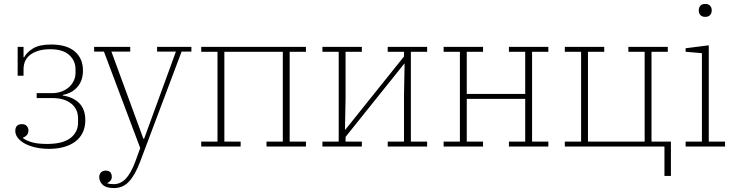

<svg xmlns="http://www.w3.org/2000/svg" viewBox="-20 -747 3752 979"><path d="M230 12Q192 12 160 4.5Q128 -3 105.5 -15.5Q83 -28 70.5 -44.5Q58 -61 58 -79Q58 -114 92 -114Q108 -114 116.5 -104.5Q125 -95 125 -81Q125 -56 97 -45V-43Q115 -29 145 -21Q175 -13 220 -13Q300 -13 339 -43Q378 -73 378 -122V-143Q378 -191 343 -219Q308 -247 246 -247H167V-272H244Q271 -272 293 -280Q315 -288 331 -302Q347 -316 356 -335Q365 -354 365 -375V-395Q365 -437 333 -466.5Q301 -496 236 -496Q175 -496 137.5 -470Q100 -444 100 -393V-361H70V-508H100V-455H103Q117 -481 149 -500.5Q181 -520 241 -520Q320 -520 361.5 -484.5Q403 -449 403 -387Q403 -337 375.5 -304.5Q348 -272 300 -263V-260Q353 -252 384 -221Q415 -190 415 -134Q415 -98 401.5 -70.5Q388 -43 363 -24.5Q338 -6 304 3Q270 12 230 12Z M561 212Q521 212 503.5 195Q486 178 486 157Q486 141 495 132Q504 123 519 123Q550 123 550 155Q550 166 543.5 174Q537 182 527 186V188Q534 190 542.5 191Q551 192 560 192Q595 192 621.5 164Q648 136 671 74L695 8L510 -484H460V-508H644V-484H548L711 -40H715L877 -484H781V-508H956V-484H906L694 79Q669 145 638 178.5Q607 212 561 212Z M1006 -25H1089V-483H1006V-508H1540V-483H1457V-25H1540V0H1339V-25H1422V-483H1124V-25H1207V0H1006Z M1624 -25H1707V-483H1624V-508H1825V-483H1742V-246L1739 -86H1741L2040 -459V-483H1957V-508H2158V-483H2075V-25H2158V0H1957V-25H2040V-262L2043 -422H2041L1742 -49V-25H1825V0H1624Z M2242 -25H2325V-483H2242V-508H2443V-483H2360V-268H2658V-483H2575V-508H2776V-483H2693V-25H2776V0H2575V-25H2658V-243H2360V-25H2443V0H2242Z M3368 0H2860V-25H2943V-483H2860V-508H3061V-483H2978V-25H3267V-483H3184V-508H3385V-483H3302V-25H3401V150H3368Z M3576 -661Q3560 -661 3551.5 -670Q3543 -679 3543 -693V-695Q3543 -709 3551.5 -718Q3560 -727 3576 -727Q3592 -727 3600.5 -718Q3609 -709 3609 -695V-693Q3609 -679 3600.5 -670Q3592 -661 3576 -661ZM3476 -25H3559V-476L3476 -483V-501L3594 -516V-25H3677V0H3476Z"/></svg>

Font: IBM Plex Serif ExtLt
Style: Regular
Weight: 200
Designer: Mike Abbink, Paul van der Laan, Pieter van Rosmalen
Foundry: Bold Monday
Version: Version 3.001